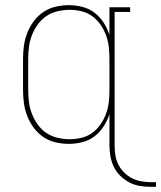

<svg xmlns="http://www.w3.org/2000/svg" viewBox="-20 -548 623 742"><path d="M563 174Q541 174 520 170.5Q499 167 480 157Q461 147 445.5 132Q430 117 420.5 98Q411 79 407 57.5Q403 36 403 15V-107Q395 -82 380.5 -59.5Q366 -37 345 -21Q324 -5 298 1.5Q272 8 246 8Q220 8 194.5 2Q169 -4 147.5 -18.5Q126 -33 110.5 -54Q95 -75 85.5 -99Q76 -123 72.5 -148.5Q69 -174 69 -200V-320Q69 -346 72.5 -371.5Q76 -397 85.5 -421Q95 -445 110.5 -466Q126 -487 147.5 -501.5Q169 -516 194.5 -522Q220 -528 246 -528Q272 -528 298 -521.5Q324 -515 345 -499Q366 -483 380.5 -460.5Q395 -438 403 -413V-520H483V-502H423V15Q423 34 426 52.5Q429 71 437.5 88Q446 105 459.5 118.5Q473 132 489.5 140.5Q506 149 525 152.5Q544 156 563 156H583V174ZM249 -10Q272 -10 295 -15.5Q318 -21 336.5 -34.5Q355 -48 368.5 -67.5Q382 -87 390 -109Q398 -131 400.5 -154Q403 -177 403 -200V-320Q403 -343 400.5 -366Q398 -389 390 -411Q382 -433 368.5 -452.5Q355 -472 336.5 -485.5Q318 -499 295 -504.5Q272 -510 249 -510Q226 -510 202.5 -504.5Q179 -499 159.5 -486Q140 -473 126 -453.5Q112 -434 103.5 -412Q95 -390 92 -367Q89 -344 89 -320V-200Q89 -176 92 -153Q95 -130 103.5 -108Q112 -86 126 -66.5Q140 -47 159.5 -34Q179 -21 202.5 -15.5Q226 -10 249 -10Z"/></svg>

Font: Iosevka Curly Slab Thin
Style: Regular
Weight: 100
Monospace: yes
Designer: Belleve Invis
Foundry: Belleve Invis
Version: Version 22.1.2; ttfautohint (v1.8.4)